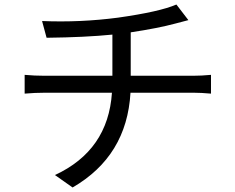

<svg xmlns="http://www.w3.org/2000/svg" viewBox="-20 -788 1040 849"><path d="M834 -453Q871 -453 913 -457V-374Q869 -378 836 -378H557Q541 -98 301 41L223 -14Q458 -123 475 -378H178Q135 -378 89 -374V-457Q133 -453 176 -453H477V-635Q358 -623 186 -621L166 -695Q335 -688 502 -710Q686 -736 760 -768L813 -699L756 -684Q678 -663 558 -645V-453Z"/></svg>

Font: KaiGen Gothic CN Regular
Style: Regular
Weight: 400
Designer: Ryoko NISHIZUKA  (kana & ideographs); Paul D. Hunt (Latin, Greek & Cyrillic); Wenlong ZHANG  (bopomofo); Sandoll Communi
Foundry: Adobe Systems Incorporated
Version: Version 1.002.20150501